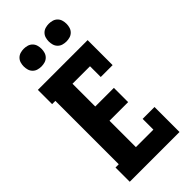

<svg xmlns="http://www.w3.org/2000/svg" viewBox="-293 -1021 1086 1086"><g transform="rotate(-45 250.0 -478.0)"><path d="M42 0V-114H68V-621H42V-735H440V-535H345V-621H205V-439H354V-325H205V-114H345V-200H440V0ZM350 -814Q336 -814 322 -818Q308 -822 297.5 -832.5Q287 -843 283 -857Q279 -871 279 -885Q279 -899 283 -913Q287 -927 297.5 -937.5Q308 -948 322 -952Q336 -956 350 -956Q364 -956 378 -952Q392 -948 402.5 -937.5Q413 -927 417 -913Q421 -899 421 -885Q421 -871 417 -857Q413 -843 402.5 -832.5Q392 -822 378 -818Q364 -814 350 -814ZM150 -814Q136 -814 122 -818Q108 -822 97.5 -832.5Q87 -843 83 -857Q79 -871 79 -885Q79 -899 83 -913Q87 -927 97.5 -937.5Q108 -948 122 -952Q136 -956 150 -956Q164 -956 178 -952Q192 -948 202.5 -937.5Q213 -927 217 -913Q221 -899 221 -885Q221 -871 217 -857Q213 -843 202.5 -832.5Q192 -822 178 -818Q164 -814 150 -814Z"/></g></svg>

Font: Iosevka Slab Heavy
Style: Regular
Weight: 900
Monospace: yes
Designer: Belleve Invis
Foundry: Belleve Invis
Version: Version 11.1.0; ttfautohint (v1.8.3)